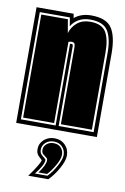

<svg xmlns="http://www.w3.org/2000/svg" viewBox="-82 -551 527 811"><g transform="rotate(10 181.0 -145.5)"><path d="M9 0V-496H168L171 -478Q200 -502 243 -502Q308 -502 331.5 -466.5Q355 -431 355 -358V0ZM26 -18H175V-368Q177 -369 182 -369Q188 -369 188 -359V-18H338V-358Q338 -420 318 -452Q298 -484 242 -484Q214 -484 193.5 -472.5Q173 -461 161 -441L155 -478H26ZM34 -27V-469H148L158 -411Q166 -439 188 -457Q210 -475 243 -475Q293 -475 311 -445.5Q329 -416 329 -358V-27H196V-356Q196 -370 192 -374Q188 -378 180 -378Q173 -378 167 -375V-27ZM98 211Q120 181 130.5 163Q141 145 143 137L142 136Q136 131 126.5 121Q117 111 117 93Q117 69 135.5 52.5Q154 36 180 36Q208 36 226 54Q244 72 244 100Q244 121 226 154Q208 187 184 211ZM124 197H178Q199 175 214.5 146Q230 117 230 100Q230 78 216 64Q202 50 180 50Q159 50 145 62.5Q131 75 131 93Q131 106 137.5 113Q144 120 150 124Q156 129 157 130.5Q158 132 158 133Q158 155 124 197ZM138 190Q165 154 165 133Q165 126 158.5 121.5Q152 117 145 111Q138 105 138 93Q138 78 150 67.5Q162 57 180 57Q200 57 211.5 69Q223 81 223 100Q223 117 207.5 144.5Q192 172 175 190ZM145 139H146Q146 140 145 139Z"/></g></svg>

Font: Alumni Sans Collegiate One SC
Style: Regular
Weight: 400
Designer: Robert E. Leuschke
Foundry: Robert E. Leuschke
Version: Version 1.100